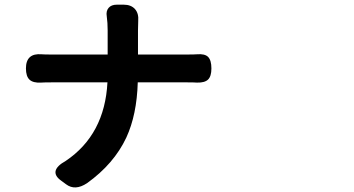

<svg xmlns="http://www.w3.org/2000/svg" viewBox="-20 -783 1540 835"><path d="M267.6 18.6 245.1 2Q217.8 -17.6 221.7 -39.1Q226.6 -61.5 265.6 -83Q435.5 -197.3 447.3 -424.8H203.1Q172.9 -424.8 158.2 -423.8Q124 -421.9 108.4 -436.5Q92.8 -451.2 92.8 -485.4Q92.8 -552.7 161.1 -546.9Q173.8 -545.9 199.2 -545.9H323.2H448.2V-651.4Q448.2 -683.6 444.3 -711.9Q440.4 -734.4 452.1 -748.5Q463.9 -762.7 488.3 -762.7H517.6Q549.8 -762.7 566.9 -743.7Q584 -724.6 581.1 -691.4Q580.1 -675.8 580.1 -650.4V-545.9H795.9Q824.2 -545.9 836.9 -546.9Q871.1 -549.8 885.3 -535.2Q899.4 -520.5 899.4 -485.4Q899.4 -451.2 884.8 -437Q870.1 -422.9 836.9 -423.8Q823.2 -424.8 794.9 -424.8H579.1Q575.2 -284.2 529.3 -184.6Q475.6 -70.3 358.4 13.7Q306.6 47.9 267.6 18.6Z"/></svg>

Font: Bpmf GenSen Rounded B
Style: B
Weight: 700
Foundry: But Ko
Version: Version 1.320